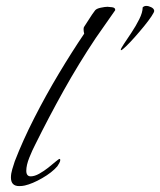

<svg xmlns="http://www.w3.org/2000/svg" viewBox="-20 -628 542 650"><path d="M45 2Q17 2 17 -27Q17 -40 21.5 -55Q26 -70 30 -82Q57 -152 96 -228.5Q135 -305 179 -378.5Q223 -452 265 -514Q263 -522 263 -528Q263 -533 264 -536Q267 -540 275 -553Q283 -566 291.5 -578.5Q300 -591 302 -593Q307 -599 321.5 -602Q336 -605 344 -605Q349 -605 359.5 -603.5Q370 -602 370 -595Q370 -592 369 -592Q353 -569 336.5 -545.5Q320 -522 304 -499Q246 -412 195.5 -321.5Q145 -231 99 -138Q90 -121 79.5 -95Q69 -69 69 -50Q69 -31 84 -31Q97 -31 113 -40Q129 -49 143.5 -60.5Q158 -72 168.5 -81Q179 -90 182 -90Q184 -90 184 -86Q184 -82 180.5 -75.5Q177 -69 174 -65Q156 -44 123 -25Q90 -6 64 0Q60 1 55 1.5Q50 2 45 2ZM390 -458Q389 -458 389 -459Q388 -462 399 -478.5Q410 -495 425 -517.5Q440 -540 451.5 -563Q463 -586 463 -603Q468 -608 475 -608Q483 -608 492 -603.5Q501 -599 502 -592Q503 -588 493 -573Q483 -558 467.5 -539Q452 -520 435.5 -501.5Q419 -483 406.5 -471Q394 -459 390 -458Z"/></svg>

Font: Bonheur Royale
Style: Regular
Weight: 400
Designer: Robert E. Leuschke
Foundry: Robert E. Leuschke
Version: Version 1.010; ttfautohint (v1.8.3)